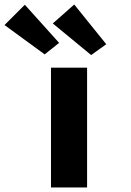

<svg xmlns="http://www.w3.org/2000/svg" viewBox="-53 -831 579 851"><path d="M173 0V-531H333V0ZM351 -587 181 -727 276 -811 418 -635ZM145 -590 -33 -720 57 -810 209 -641Z"/></svg>

Font: Lexend Tera
Style: Bold
Weight: 700
Designer: Bonnie Shaver-Troup, Thomas Jockin
Foundry: Lexend
Version: Version 1.007